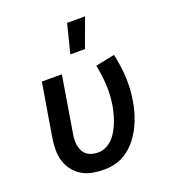

<svg xmlns="http://www.w3.org/2000/svg" viewBox="-138 -861 876 974"><g transform="rotate(-20 300.0 -374.0)"><path d="M259 8Q228 8 197 2.5Q166 -3 140.5 -18Q115 -33 96.5 -56.5Q78 -80 69 -108.5Q60 -137 60 -168.5Q60 -200 65 -232L113 -520H221L171 -217Q168 -201 167.5 -184.5Q167 -168 170 -152.5Q173 -137 180.5 -123.5Q188 -110 200 -101Q212 -92 228 -88Q244 -84 260 -84Q281 -84 302 -94Q323 -104 339 -121Q355 -138 366 -158Q377 -178 385 -198.5Q393 -219 398.5 -240Q404 -261 408 -283Q417 -339 414 -394Q411 -449 400 -501L503 -522Q517 -461 520.5 -397Q524 -333 513 -268Q508 -236 498 -203.5Q488 -171 473 -140Q458 -109 436.5 -81Q415 -53 387 -32Q359 -11 325.5 -1.5Q292 8 259 8ZM296 -600 335 -756H432L375 -600Z"/></g></svg>

Font: Iosevka Aile Semibold
Style: Italic
Weight: 600
Italic angle: -9°
Designer: Belleve Invis
Foundry: Belleve Invis
Version: Version 31.1.0; ttfautohint (v1.8.4)